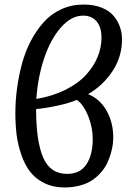

<svg xmlns="http://www.w3.org/2000/svg" viewBox="-20 -802 573 836"><path d="M511.2 -630.9Q511.2 -555.2 470.2 -492.7Q429.2 -430.2 363.8 -392.1Q416 -370.6 444.6 -319.1Q473.1 -267.6 473.1 -204.1Q473.1 -189 470.9 -171.9Q468.8 -154.8 462.4 -133.1Q456.1 -111.3 446.5 -91.3Q437 -71.3 420.2 -51.8Q403.3 -32.2 382.1 -17.8Q360.8 -3.4 329.6 5.4Q298.3 14.2 261.2 14.2Q210.9 14.2 172.4 -5.1Q133.8 -24.4 110.6 -54.9Q87.4 -85.4 72.5 -129.2Q57.6 -172.9 52.2 -216.1Q46.9 -259.3 46.9 -309.1Q46.9 -362.3 54 -415.8Q61 -469.2 75.4 -523.2Q89.8 -577.1 114 -623.3Q138.2 -669.4 170.2 -705.3Q202.1 -741.2 246.8 -761.7Q291.5 -782.2 344.2 -782.2Q389.2 -782.2 422.9 -768.6Q456.5 -754.9 475.1 -732.4Q493.7 -710 502.4 -684.3Q511.2 -658.7 511.2 -630.9ZM341.8 -733.9Q290 -733.9 244.9 -682.1Q199.7 -630.4 172.1 -547.6Q144.5 -464.8 138.2 -371.1Q209.5 -383.3 265.1 -411.1Q320.8 -439 354.2 -475.6Q387.7 -512.2 404.8 -553.5Q421.9 -594.7 421.9 -638.2Q421.9 -684.1 400.6 -709Q379.4 -733.9 341.8 -733.9ZM383.8 -196.8Q383.8 -246.6 364.3 -295.9Q344.7 -345.2 314.9 -367.2Q279.8 -352.5 228.8 -341.6Q177.7 -330.6 137.2 -327.1Q137.2 -187 168 -116Q198.7 -44.9 272 -44.9Q328.6 -44.9 356.2 -86.4Q383.8 -127.9 383.8 -196.8Z"/></svg>

Font: Literata Book
Style: Italic
Weight: 400
Italic angle: -3°
Designer: Latin by Veronika Burian and Jose Scaglione. Greek by Irene Vlachou. Cyrillic by Vera Evstafieva
Foundry: TypeTogether
Version: Version 1.003;PS 001.003;hotconv 1.0.88;makeotf.lib2.5.64775